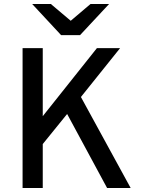

<svg xmlns="http://www.w3.org/2000/svg" viewBox="-20 -941 716 961"><path d="M93 0V-700H194V-359.5L465 -700H581L385 -455.5L634 0H516L316 -370.5L194 -220V0ZM286 -765 141 -921H234.5L334 -837L433 -921H526L380.5 -765Z"/></svg>

Font: Overpass Medium
Style: Regular
Weight: 500
Designer: Delve Withrington, Dave Bailey, Thomas Jockin
Foundry: Delve Fonts LLC
Version: Version 4.000